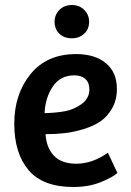

<svg xmlns="http://www.w3.org/2000/svg" viewBox="-20 -734 524 767"><path d="M284 -518Q359 -518 403 -481.5Q447 -445 447 -379Q447 -335 428 -301.5Q409 -268 381 -249Q353 -230 313 -218Q273 -206 237.5 -202Q202 -198 162 -198Q165 -145 195 -112.5Q225 -80 285 -80Q349 -80 411 -124L449 -43Q429 -25 381.5 -6Q334 13 273 13Q151 13 94 -54.5Q37 -122 37 -240Q37 -358 102 -438Q167 -518 284 -518ZM337 -377Q337 -404 321 -418.5Q305 -433 277 -433Q221 -433 191 -388.5Q161 -344 158 -282Q202 -283 238.5 -289.5Q275 -296 306 -318.5Q337 -341 337 -377ZM198 -647Q198 -675 217.5 -694.5Q237 -714 267 -714Q297 -714 316.5 -694.5Q336 -675 336 -647Q336 -618 316.5 -599.5Q297 -581 267 -581Q236 -581 217 -599.5Q198 -618 198 -647Z"/></svg>

Font: Bree Serif
Style: Regular
Weight: 400
Designer: Veronika Burian, Jos Scaglione
Foundry: TypeTogether
Version: Version 1.001